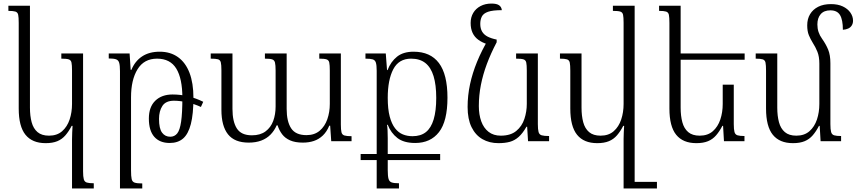

<svg xmlns="http://www.w3.org/2000/svg" viewBox="-20 -792 4805 1077"><path d="M384 265V-10Q384 -30 385 -48.5Q386 -67 387 -86H382Q366 -55 347 -33Q328 -11 301.5 0Q275 11 236 11Q161 11 123 -36Q85 -83 85 -183V-663Q85 -695 82 -709Q79 -723 66.5 -727Q54 -731 27 -731V-760H148V-188Q148 -142 157.5 -106.5Q167 -71 190.5 -51Q214 -31 255 -31Q300 -31 328.5 -56Q357 -81 370.5 -121.5Q384 -162 384 -209V-396Q384 -427 381 -441Q378 -455 365.5 -459Q353 -463 324 -463V-492H446V169Q446 199 450 213.5Q454 228 467 232Q480 236 506 236V265Z M653 265V-393Q653 -425 648.5 -440Q644 -455 630.5 -459.5Q617 -464 590 -464V-492H707L713 -400H717Q737 -449 777 -475.5Q817 -502 876 -502Q936 -502 978.5 -471.5Q1021 -441 1043 -383.5Q1065 -326 1065 -244Q1065 -152 1050.5 -96Q1036 -40 1007 -15Q978 10 932 10Q876 10 845.5 -24.5Q815 -59 815 -127Q815 -192 851 -227Q887 -262 948 -262Q993 -262 1036.5 -251.5Q1080 -241 1120 -221L1107 -192Q1073 -208 1031.5 -217.5Q990 -227 956 -227Q910 -227 891 -198Q872 -169 872 -125Q872 -71 889 -48Q906 -25 935 -25Q959 -25 974 -43.5Q989 -62 996 -110Q1003 -158 1003 -244Q1003 -351 969 -407Q935 -463 861 -463Q788 -463 751.5 -403.5Q715 -344 715 -246V164Q715 197 718.5 212.5Q722 228 735.5 232.5Q749 237 778 237V265Z M1771 -492H1892V-94Q1892 -64 1895.5 -50Q1899 -36 1912 -32Q1925 -28 1952 -28V0H1838L1832 -87H1827Q1813 -53 1791 -32Q1769 -11 1741 -1.5Q1713 8 1679 8Q1636 8 1607.5 -4.5Q1579 -17 1562.5 -39Q1546 -61 1537 -89H1532Q1519 -59 1497.5 -37Q1476 -15 1445.5 -3.5Q1415 8 1375 8Q1296 8 1259 -38.5Q1222 -85 1222 -176V-398Q1222 -429 1218.5 -442.5Q1215 -456 1202.5 -459.5Q1190 -463 1162 -463V-492H1284V-181Q1284 -110 1308.5 -71.5Q1333 -33 1393 -33Q1440 -33 1469.5 -55Q1499 -77 1512.5 -113.5Q1526 -150 1526 -195V-396Q1526 -427 1522.5 -441Q1519 -455 1506.5 -459Q1494 -463 1466 -463V-492H1588V-181Q1588 -111 1613 -72.5Q1638 -34 1699 -34Q1744 -34 1773 -58.5Q1802 -83 1816 -123Q1830 -163 1830 -209V-396Q1830 -427 1827 -441Q1824 -455 1811.5 -459Q1799 -463 1771 -463Z M2300 -502Q2394 -502 2442 -438.5Q2490 -375 2490 -244Q2490 -112 2442.5 -51Q2395 10 2309 10Q2245 10 2209 -18Q2173 -46 2155 -92H2151Q2153 -81 2154 -61Q2155 -41 2155 -16Q2155 9 2155 37V162Q2155 196 2159.5 211.5Q2164 227 2177.5 231.5Q2191 236 2218 236V265H2093V-395Q2093 -426 2088.5 -440.5Q2084 -455 2070.5 -459Q2057 -463 2030 -463V-492H2144L2151 -399H2154Q2172 -446 2207 -474Q2242 -502 2300 -502ZM2294 -28Q2340 -28 2369 -51Q2398 -74 2412.5 -122Q2427 -170 2427 -243Q2427 -316 2412 -365Q2397 -414 2366 -438.5Q2335 -463 2286 -463Q2217 -463 2186 -403.5Q2155 -344 2155 -243Q2155 -180 2166 -138.5Q2177 -97 2196 -72.5Q2215 -48 2240 -38Q2265 -28 2294 -28ZM2003 106V72H2449V106Z M2776 11Q2725 11 2686 -11.5Q2647 -34 2625 -79Q2603 -124 2603 -192Q2603 -256 2616.5 -319Q2630 -382 2656 -445.5Q2682 -509 2720 -573L2766 -555Q2733 -492 2711 -433Q2689 -374 2677.5 -315.5Q2666 -257 2666 -197Q2666 -149 2679.5 -111.5Q2693 -74 2720.5 -52.5Q2748 -31 2789 -31Q2844 -31 2876 -57.5Q2908 -84 2921.5 -125Q2935 -166 2935 -209V-396Q2935 -427 2932 -441Q2929 -455 2916.5 -459Q2904 -463 2875 -463V-492H2997V-96Q2997 -66 3001 -51.5Q3005 -37 3018.5 -33Q3032 -29 3060 -29V0H2942L2937 -81H2933Q2912 -44 2889.5 -24Q2867 -4 2840 3.5Q2813 11 2776 11ZM2766 -570V-555L2714 -544Q2685 -553 2663.5 -568.5Q2642 -584 2631 -607.5Q2620 -631 2620 -663Q2620 -695 2634.5 -719.5Q2649 -744 2675.5 -758Q2702 -772 2737 -772Q2766 -772 2779.5 -762.5Q2793 -753 2795 -735Q2744 -735 2718 -726Q2692 -717 2683 -699.5Q2674 -682 2674 -658Q2674 -632 2684.5 -614.5Q2695 -597 2715.5 -586.5Q2736 -576 2766 -570Z M3330 11Q3255 11 3217 -36Q3179 -83 3179 -183V-395Q3179 -427 3176 -441Q3173 -455 3160.5 -459Q3148 -463 3121 -463V-492H3242V-188Q3242 -142 3251.5 -106.5Q3261 -71 3284.5 -51Q3308 -31 3349 -31Q3394 -31 3422.5 -56Q3451 -81 3464.5 -121.5Q3478 -162 3478 -209V-664Q3478 -695 3475 -709Q3472 -723 3459.5 -727Q3447 -731 3418 -731V-760H3540V265H3478V-13Q3478 -31 3479 -49.5Q3480 -68 3481 -86H3476Q3460 -55 3441 -33Q3422 -11 3395.5 0Q3369 11 3330 11ZM3527 265V228H3665V265Z M4096 -317V-96Q4096 -66 4100 -51.5Q4104 -37 4117 -33Q4130 -29 4156 -29V0H4041L4036 -86H4032Q4016 -55 3997 -33Q3978 -11 3951.5 0Q3925 11 3886 11Q3811 11 3773 -36Q3735 -83 3735 -183V-663Q3735 -695 3732 -709Q3729 -723 3716.5 -727Q3704 -731 3677 -731V-760H3798V-188Q3798 -142 3807.5 -106.5Q3817 -71 3840.5 -51Q3864 -31 3905 -31Q3950 -31 3978.5 -56Q4007 -81 4020.5 -121.5Q4034 -162 4034 -209V-317ZM3782 -457V-492H4157V-457Z M4638 -96Q4638 -66 4642 -51.5Q4646 -37 4659 -33Q4672 -29 4698 -29V0H4583L4578 -86H4574Q4558 -55 4539 -33Q4520 -11 4493.5 0Q4467 11 4428 11Q4353 11 4315 -36Q4277 -83 4277 -183V-395Q4277 -427 4274 -441Q4271 -455 4258.5 -459Q4246 -463 4219 -463V-492H4340V-188Q4340 -142 4349.5 -106.5Q4359 -71 4382.5 -51Q4406 -31 4447 -31Q4492 -31 4520.5 -56Q4549 -81 4562.5 -121.5Q4576 -162 4576 -209V-435Q4576 -475 4565 -502Q4554 -529 4539 -552Q4526 -573 4517 -595Q4508 -617 4508 -650Q4508 -686 4524 -712.5Q4540 -739 4569.5 -754Q4599 -769 4641 -769Q4680 -769 4707.5 -756Q4735 -743 4750 -721.5Q4765 -700 4765 -676Q4765 -661 4758 -649.5Q4751 -638 4738 -632Q4725 -626 4708 -625Q4708 -681 4692 -707.5Q4676 -734 4638 -734Q4602 -734 4583.5 -712.5Q4565 -691 4565 -655Q4565 -632 4571.5 -612.5Q4578 -593 4591 -575Q4613 -544 4625.5 -513.5Q4638 -483 4638 -437Z"/></svg>

Font: Noto Serif Armenian Light
Style: Regular
Weight: 300
Version: Version 2.007